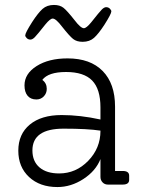

<svg xmlns="http://www.w3.org/2000/svg" viewBox="-20 -746 579 776"><path d="M103 -586Q94 -586 88 -592Q82 -598 82 -603Q82 -613 110 -657Q134 -694 152 -710Q170 -726 198 -726Q222 -726 236.5 -714.5Q251 -703 281 -665Q306 -632 319 -632Q329 -632 348 -655Q382 -698 391.5 -707.5Q401 -717 409 -717Q418 -717 424 -711Q430 -705 430 -700Q430 -690 402 -646Q378 -609 360 -593Q342 -577 314 -577Q290 -577 275.5 -588.5Q261 -600 231 -638Q206 -671 193 -671Q183 -671 164 -648Q130 -605 120.5 -595.5Q111 -586 103 -586ZM476 -55Q502 -55 502 -36V-19Q502 0 476 0H416Q403 0 394.5 -9Q386 -18 386 -31V-103Q367 -55 317 -22.5Q267 10 212 10Q141 10 97.5 -30.5Q54 -71 54 -137Q54 -204 100.5 -242.5Q147 -281 229 -281Q304 -281 386 -263V-312Q386 -386 352.5 -420.5Q319 -455 247 -455Q175 -455 151 -423Q169 -410 169 -387Q169 -369 157 -356.5Q145 -344 127 -344Q104 -344 91.5 -359Q79 -374 79 -401Q79 -448 128 -479Q177 -510 253 -510Q345 -510 395 -459Q445 -408 445 -315V-55ZM219 -45Q287 -45 336.5 -96Q386 -147 386 -217V-218Q334 -226 237 -226Q111 -226 111 -138Q111 -94 139.5 -69.5Q168 -45 219 -45Z"/></svg>

Font: Solway Light
Style: Regular
Weight: 300
Designer: Mariya V. Pigoulevskaya
Foundry: The Northern Block Ltd.
Version: Version 1.000;hotconv 1.0.109;makeotfexe 2.5.65596